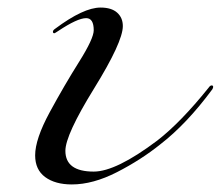

<svg xmlns="http://www.w3.org/2000/svg" viewBox="-20 -480 584 508"><path d="M305 -411Q305 -369 229 -246Q153 -123 153 -81Q153 -26 228 -26Q287 -26 396 -108Q458 -156 532 -248Q536 -254 540 -254Q544 -254 544 -250Q544 -248 542 -244Q474 -152 404 -98Q353 -57 289.5 -24.5Q226 8 170 8Q126 8 99.5 -11.5Q73 -31 73 -69Q73 -112 111.5 -183Q150 -254 189 -316Q228 -378 228 -400Q228 -432 208 -432Q185 -432 134 -398Q125 -392 124 -392Q120 -392 120 -396Q120 -400 126 -404Q201 -460 246 -460Q275 -460 290 -446.5Q305 -433 305 -411Z"/></svg>

Font: Miama Nueva
Style: Medium
Weight: 400
Italic angle: -28°
Version: Version 1.0